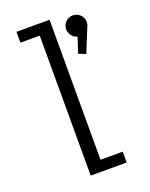

<svg xmlns="http://www.w3.org/2000/svg" viewBox="-149 -878 748 957"><g transform="rotate(-20 225.0 -400.0)"><path d="M235.5 -57.5H353.5V0H162.5V-742.5H60V-800H235.5ZM406 -727.5Q406 -713.5 399.5 -700.5L349 -577L311 -592L338 -673.5Q320 -678 308.5 -693Q297 -708 297 -727.5Q297 -749.5 313 -765.2Q329 -781 351.5 -781Q374 -781 390 -765.2Q406 -749.5 406 -727.5Z"/></g></svg>

Font: League Mono Condensed Light
Style: Regular
Weight: 300
Width: 1
Designer: Tyler Finck
Foundry: The League of Moveable Type / Tyler Finck
Version: Version 2.210